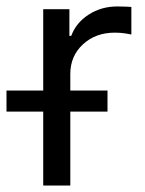

<svg xmlns="http://www.w3.org/2000/svg" viewBox="-57 -574 449 594"><path d="M76.7 0V-545.5H157.7V-463.1H163.4Q178.3 -503.6 217.3 -528.8Q256.4 -554 305.4 -554Q314.6 -554 328.5 -553.6Q342.3 -553.3 349.4 -552.6V-467.3Q345.2 -468.4 330.1 -470.7Q315 -473 298.3 -473Q238.6 -473 199.6 -436.8Q160.5 -400.6 160.5 -345.2V0ZM-36.9 -228.7V-294H275.6V-228.7Z"/></svg>

Font: Inter Alia
Style: Regular
Weight: 400
Designer: Rasmus Andersson (Latin, Greek, Cyrillic etc.) and Evan from Shavian.info (Shavian, old style figures)
Foundry: Shavian.info
Version: Version 0.001;git-37ab20767